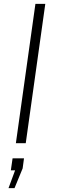

<svg xmlns="http://www.w3.org/2000/svg" viewBox="-20 -740 296 992"><path d="M214 -720 113 0H62L163 -720ZM58 140H36L45 78H104L97 130L55 232H24Z"/></svg>

Font: Chivo Thin Italic
Style: Regular
Weight: 100
Italic angle: -8.05°
Designer: Hector Gatti
Foundry: Omnibus-Type
Version: Version 1.007